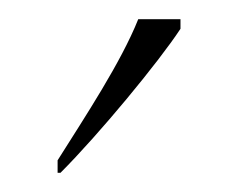

<svg xmlns="http://www.w3.org/2000/svg" viewBox="-20 -786 248 200"><path d="M40 -619V-606H43C83 -646 145 -721 168 -756V-766H124C106 -721 69 -665 40 -619Z"/></svg>

Font: Noto Serif Tamil SemiCondensed Thin
Style: Regular
Weight: 100
Width: 4
Designer: Indian Type Foundry, Tom Grace, and the Monotype Design Team
Foundry: Monotype Imaging Inc.
Version: Version 2.004